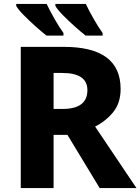

<svg xmlns="http://www.w3.org/2000/svg" viewBox="-20 -951 710 971"><path d="M295 -582Q422 -582 422 -495Q422 -400 296 -400H251V-582ZM303 -714H85V0H251V-269H321L484 0H670L461 -311Q515 -338 552.5 -384Q590 -430 590 -501Q590 -714 303 -714ZM216 -931H62V-921Q72 -903 100 -874.5Q128 -846 160 -817.5Q192 -789 215 -771H301V-784Q280 -813 256 -855Q232 -897 216 -931ZM414 -931H260V-921Q270 -903 298 -874.5Q326 -846 358 -817.5Q390 -789 413 -771H499V-784Q478 -813 454 -855Q430 -897 414 -931Z"/></svg>

Font: Noto Sans UI Extra
Style: Regular
Weight: 800
Designer: Monotype Design Team
Foundry: Monotype Imaging Inc.
Version: Version 1.901